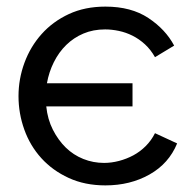

<svg xmlns="http://www.w3.org/2000/svg" viewBox="-20 -552 582 581"><path d="M299 9Q237 9 188 -13.5Q139 -36 105 -73.5Q71 -111 53.5 -160Q36 -209 36 -261Q36 -313 54 -362Q72 -411 106 -449Q140 -487 188.5 -509.5Q237 -532 299 -532Q377 -532 429 -497.5Q481 -463 507 -414L449 -379Q436 -402 418.5 -418Q401 -434 381 -444Q361 -454 339.5 -458.5Q318 -463 298 -463Q262 -463 232.5 -450.5Q203 -438 180.5 -416Q158 -394 143 -364Q128 -334 122 -300H381V-230H120Q124 -191 140 -159.5Q156 -128 179 -105.5Q202 -83 232 -71Q262 -59 295 -59Q317 -59 340 -65Q363 -71 383.5 -82Q404 -93 421 -110Q438 -127 449 -149L516 -118Q491 -57 432.5 -24Q374 9 299 9Z"/></svg>

Font: Raleway Medium Alt1
Style: Regular
Weight: 500
Designer: Matt McInerney, Pablo Impallari, Rodrigo Fuenzalida
Foundry: Matt McInerney, Pablo Impallari, Rodrigo Fuenzalida
Version: Version 3.000g; ttfautohint (v1.5) -l 8 -r 28 -G 28 -x 14 -D